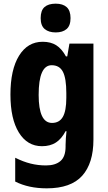

<svg xmlns="http://www.w3.org/2000/svg" viewBox="-20 -788 589 1048"><path d="M213 -560Q257 -560 287 -541Q317 -522 340 -480H347L359 -550H490V-26Q490 103 428.5 171.5Q367 240 235 240Q136 240 63 203V73Q107 95 147.5 105Q188 115 231 115Q282 115 310 91Q338 67 338 12V3Q338 -13 339.5 -34Q341 -55 343 -72H338Q316 -30 285 -10Q254 10 209 10Q129 10 83 -64.5Q37 -139 37 -272Q37 -408 84 -484Q131 -560 213 -560ZM262 -432Q191 -432 191 -270Q191 -117 264 -117Q304 -117 323 -150Q342 -183 342 -254V-280Q342 -360 323.5 -396Q305 -432 262 -432ZM284 -768Q323 -768 344 -749Q365 -730 365 -689Q365 -648 343.5 -629.5Q322 -611 284 -611Q246 -611 224 -629.5Q202 -648 202 -689Q202 -731 223 -749.5Q244 -768 284 -768Z"/></svg>

Font: Noto Sans Myanmar Condensed ExtraBold
Style: Regular
Weight: 800
Width: 3
Designer: Monotype Design Team
Foundry: Monotype Imaging Inc.
Version: Version 2.107; ttfautohint (v1.8.4.7-5d5b)